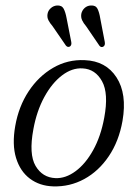

<svg xmlns="http://www.w3.org/2000/svg" viewBox="-20 -670 498 699"><path d="M288.5 -451Q365.5 -448 404.2 -388.2Q443 -328.5 426 -230Q413 -156 376.2 -101.5Q339.5 -47 286.8 -18.2Q234 10.5 173.5 8.5Q124.5 7 89 -19.5Q53.5 -46 38.5 -94.8Q23.5 -143.5 35.5 -211.5Q48 -282.5 84.2 -337.5Q120.5 -392.5 173.5 -423.2Q226.5 -454 288.5 -451ZM182 -21.5Q219 -20 255.2 -46.8Q291.5 -73.5 319.2 -123.5Q347 -173.5 359.5 -241.5Q376 -330 351.5 -374.2Q327 -418.5 281 -421Q242.5 -423.5 205.8 -395.5Q169 -367.5 141.2 -316.5Q113.5 -265.5 101.5 -199.5Q84.5 -108.5 109.5 -66Q134.5 -23.5 182 -21.5ZM345 -603 361.5 -517Q363.5 -505 356.5 -500.5Q348.5 -495.5 342 -503.5L293.5 -574.5Q284 -585.5 279 -596.2Q274 -607 276 -619.5Q278.5 -632 288 -640.8Q297.5 -649.5 311 -650Q328.5 -651 335 -638Q341.5 -625 345 -603ZM222.5 -603.5 239.5 -517Q241.5 -506 235 -501Q227 -496 220 -504L171.5 -574.5Q162 -585.5 156.5 -596Q151 -606.5 153 -619Q155 -631.5 164.8 -640.2Q174.5 -649 187.5 -650Q205 -651 211.8 -638.2Q218.5 -625.5 222.5 -603.5Z"/></svg>

Font: Fraunces 72pt S050 Light
Style: Italic
Weight: 300
Italic angle: -16°
Version: Version 1.000; ttfautohint (v1.8.3)